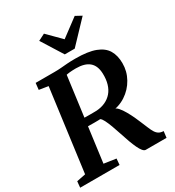

<svg xmlns="http://www.w3.org/2000/svg" viewBox="-230 -1129 1150 1262"><g transform="rotate(-30 345.0 -498.0)"><path d="M2 0 6.5 -46.5 74 -60 156.5 -682 87.5 -693 93 -743H235Q264 -743 287.2 -745Q310.5 -747 336.2 -749Q362 -751 398.5 -751Q493.5 -751 548.8 -730Q604 -709 628 -668.8Q652 -628.5 652 -570Q652.5 -509 622.5 -455Q592.5 -401 540.2 -366.8Q488 -332.5 420.5 -329L452.5 -336Q467 -337.5 483.2 -319Q499.5 -300.5 515 -273.2Q530.5 -246 543 -219.2Q555.5 -192.5 562 -175.5Q575 -145.5 584.5 -122Q594 -98.5 604 -82Q614 -65.5 628 -57Q642 -48.5 663.5 -48L657.5 0H500Q489 0 477.8 -13.5Q466.5 -27 455.5 -50.5Q444.5 -74 433 -105Q421 -139 409.2 -175Q397.5 -211 385.8 -242.8Q374 -274.5 363 -296.2Q352 -318 341.5 -324.5Q339.5 -324 327 -323.8Q314.5 -323.5 297.5 -323.5Q280.5 -323.5 264 -323.8Q247.5 -324 236.5 -324L243.5 -385Q253 -384.5 268.8 -384.2Q284.5 -384 301.2 -384Q318 -384 331.5 -384.2Q345 -384.5 349 -384.5Q386 -387 415.8 -400.8Q445.5 -414.5 466.2 -438.5Q487 -462.5 497.2 -497Q507.5 -531.5 506 -576Q504 -635.5 470.2 -664.5Q436.5 -693.5 369 -693.5Q359.5 -693.5 341.5 -692.8Q323.5 -692 305 -689Q286.5 -686 275 -680.5L301 -721L213.5 -60L305 -46.5L301 0ZM352.5 -809.5 251.5 -970.5 302 -996Q327 -971 351.8 -946Q376.5 -921 401.5 -896Q435 -921 468.5 -946Q502 -971 535.5 -996L581.5 -971L428 -809.5Z"/></g></svg>

Font: Merriweather
Style: Bold Italic
Weight: 700
Italic angle: -7.8°
Version: Version 2.101